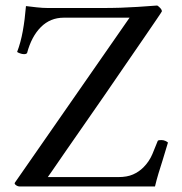

<svg xmlns="http://www.w3.org/2000/svg" viewBox="-20 -675 658 695"><path d="M211 -611Q162 -611 128 -577Q94 -543 78 -483Q75 -479 67 -479Q60 -479 52 -482Q44 -485 42 -487Q55 -521 62.5 -562.5Q70 -604 74 -653Q90 -651 112.5 -648.5Q135 -646 154 -646H344Q385 -646 416 -647Q447 -648 477.5 -650Q508 -652 549 -655Q552 -654 559 -647Q566 -640 566 -634Q566 -633 548 -606.5Q530 -580 500.5 -537Q471 -494 434.5 -441Q398 -388 359 -331Q320 -274 283 -221.5Q246 -169 217 -126.5Q188 -84 170.5 -59Q153 -34 153 -34H408Q440 -34 461.5 -43.5Q483 -53 499 -69Q520 -90 531.5 -117Q543 -144 551 -165Q552 -167 556 -167.5Q560 -168 564 -168Q572 -168 578.5 -165Q585 -162 588 -159Q577 -121 568.5 -94.5Q560 -68 553.5 -46.5Q547 -25 541 0H52Q44 0 37.5 -5Q31 -10 34 -14L449 -611Z"/></svg>

Font: Amiri Quran
Style: Regular
Weight: 400
Designer: Khaled Hosny
Version: Version 0.117